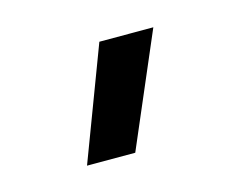

<svg xmlns="http://www.w3.org/2000/svg" viewBox="-44 -147 415 323"><g transform="rotate(-15 163.0 14.0)"><path d="M148 -84 74 112H158L242 -84H148Z"/></g></svg>

Font: Maven Pro
Style: Medium
Weight: 500
Designer: Joe Prince
Foundry: Joe Prince
Version: Version 1.003